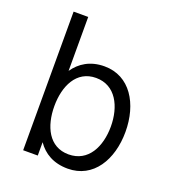

<svg xmlns="http://www.w3.org/2000/svg" viewBox="-129 -789 810 898"><g transform="rotate(20 276.5 -340.0)"><path d="M308.6 9.8C435.5 9.8 504.4 -105 504.4 -244.1C504.4 -383.3 435.5 -499 308.1 -499C236.8 -499 188 -466.8 156.7 -421.4V-689.9H84V0H156.7V-66.4C188 -20.5 237.3 9.8 308.6 9.8ZM289.6 -54.2C191.4 -54.2 150.4 -144.5 150.4 -244.1C150.4 -342.8 191.4 -434.6 289.6 -434.6C387.7 -434.6 431.6 -342.8 431.6 -244.1C431.6 -144.5 387.7 -54.2 289.6 -54.2Z"/></g></svg>

Font: HK Grotesk
Style: Regular
Weight: 400
Designer: Alfredo Marco Pradil and Stefan Peev
Foundry: Hanken Design Co.
Version: Version 1.045;PS 001.045;hotconv 1.0.88;makeotf.lib2.5.64775